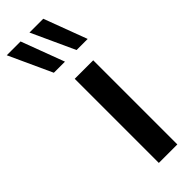

<svg xmlns="http://www.w3.org/2000/svg" viewBox="-346 -789 807 807"><g transform="rotate(-45 57.5 -386.0)"><path d="M45 -500H155V0H45ZM67 -580H1L-87 -772H-5ZM202 -580H136L48 -772H130Z"/></g></svg>

Font: Gully ECD Medium
Style: Regular
Weight: 500
Width: 2
Designer: jaikishan Patel
Foundry: MagicType
Version: Version 1.000;Glyphs 3.2 (3242)